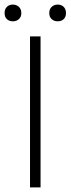

<svg xmlns="http://www.w3.org/2000/svg" viewBox="-34 -818 308 838"><path d="M97 0V-659H143V0ZM22 -725Q6 -725 -4 -734.5Q-14 -744 -14 -761Q-14 -778 -4 -788Q6 -798 22 -798Q38 -798 48.5 -788Q59 -778 59 -761Q59 -744 48.5 -734.5Q38 -725 22 -725ZM218 -725Q202 -725 191.5 -734.5Q181 -744 181 -761Q181 -778 191.5 -788Q202 -798 218 -798Q234 -798 244 -788Q254 -778 254 -761Q254 -744 244 -734.5Q234 -725 218 -725Z"/></svg>

Font: CV Source Sans Light
Style: Regular
Weight: 300
Designer: Paul D. Hunt
Foundry: Adobe Systems Incorporated
Version: Version 3.001